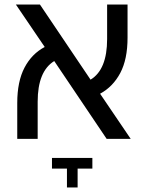

<svg xmlns="http://www.w3.org/2000/svg" viewBox="-20 -612 646 846"><path d="M56 0V-158Q56 -253 88 -314Q120 -375 177 -405L50 -592H156L379 -261Q452 -305 452 -440V-592H542V-446Q542 -351 510 -290.5Q478 -230 421 -199L556 0H450L219 -343Q146 -298 146 -164V0ZM275 214V131H209V84H387V131H322V214Z"/></svg>

Font: Noto Sans Living
Style: Regular
Weight: 400
Designer: Monotype Design Team
Foundry: Monotype Imaging Inc.
Version: Version 2.013; ttfautohint (v1.8.4.7-5d5b)